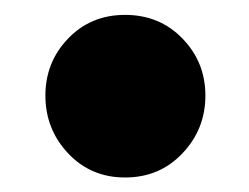

<svg xmlns="http://www.w3.org/2000/svg" viewBox="-20 -397 335 258"><path d="M148 -158.5Q102 -158.5 71.5 -191Q41 -223.5 41 -268.5Q41 -313.5 71.5 -345.2Q102 -377 148 -377Q194.5 -377 225.2 -345.2Q256 -313.5 256 -268.5Q256 -223.5 225.2 -191Q194.5 -158.5 148 -158.5Z"/></svg>

Font: Fraunces 144pt Soft Black
Style: Regular
Weight: 900
Version: Version 1.000;[b76b70a41]